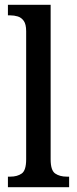

<svg xmlns="http://www.w3.org/2000/svg" viewBox="-20 -780 321 800"><path d="M13 0V-44H23Q52 -44 70.5 -57Q89 -70 89 -116V-650Q89 -679 79 -693Q69 -707 54 -711.5Q39 -716 23 -716H13V-760H191V-116Q191 -70 210 -57Q229 -44 258 -44H268V0Z"/></svg>

Font: Noto Serif Armenian Condensed Medium
Style: Regular
Weight: 500
Width: 3
Designer: Monotype Design Team
Foundry: Monotype Imaging Inc.
Version: Version 2.008; ttfautohint (v1.8.4.7-5d5b)